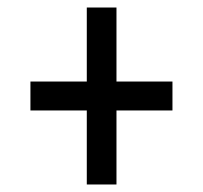

<svg xmlns="http://www.w3.org/2000/svg" viewBox="-20 -609 540 511"><path d="M211 -118V-315H61V-392H211V-589H290V-392H439V-315H290V-118Z"/></svg>

Font: Noto Sans Mono ExtraCondensed Medium
Style: Regular
Weight: 500
Width: 2
Designer: Monotype Design Team
Foundry: Monotype Imaging Inc.
Version: Version 2.014